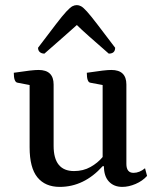

<svg xmlns="http://www.w3.org/2000/svg" viewBox="-20 -720 623 752"><path d="M214 12Q157 12 126.5 -25.5Q96 -63 96 -143V-387L49 -396Q34 -398 34 -435Q74 -441 96 -443.5Q118 -446 131 -446Q190 -446 190 -389V-149Q190 -50 270 -50Q306 -50 334.5 -66Q363 -82 382 -105V-387L334 -396Q320 -398 320 -435Q360 -441 381.5 -443.5Q403 -446 416 -446Q475 -446 475 -389V-78Q475 -43 503 -43Q526 -43 548 -61L556 -31Q538 -11 511 0.5Q484 12 459 12Q426 12 406.5 -9Q387 -30 387 -69H382Q309 12 214 12ZM281 -700Q289 -700 297.5 -695.5Q306 -691 320.5 -675Q335 -659 361 -625Q387 -591 431 -533Q431 -510 406 -510Q359 -551 328.5 -578Q298 -605 281 -622Q262 -605 231.5 -578Q201 -551 154 -510Q143 -510 136 -516Q129 -522 129 -533Q173 -591 199 -625Q225 -659 240 -675Q255 -691 263.5 -695.5Q272 -700 281 -700Z"/></svg>

Font: Petrona Medium
Style: Regular
Weight: 500
Designer: Ringo R. Seeber
Foundry: Ringo R. Seeber
Version: Version 2.001; ttfautohint (v1.8.3)